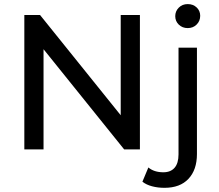

<svg xmlns="http://www.w3.org/2000/svg" viewBox="-20 -716 1048 920"><path d="M650.4 -644H558.4V-163.8L172 -644H96.6V0H188.6V-480.2L575 0H650.4ZM708.4 176.6C726.8 181.5 746.7 184 768.2 184C817.9 184 856.2 169.6 883.2 140.8C910.2 111.9 923.7 72.4 923.7 22.1V-487.6H835.4V23.9C835.4 52.1 829.1 73.4 816.5 87.9C803.9 102.3 786 109.5 762.7 109.5C733.2 109.5 709.3 101.8 690.9 86.5L662.4 154.6C674.7 164.4 690 171.7 708.4 176.6ZM836.7 -598C848.1 -587 862.3 -581.4 879.5 -581.4C896.7 -581.4 911 -587.1 922.3 -598.5C933.6 -609.8 939.3 -623.8 939.3 -640.3C939.3 -656.3 933.6 -669.6 922.3 -680.3C911 -691.1 896.7 -696.4 879.5 -696.4C862.3 -696.4 848.1 -690.8 836.7 -679.4C825.4 -668.1 819.7 -654.4 819.7 -638.5C819.7 -622.5 825.4 -609 836.7 -598Z"/></svg>

Font: Montserrat Ace
Style: Regular
Weight: 500
Designer: Julieta Ulanovsky
Foundry: Julieta Ulanovsky
Version: Version 1